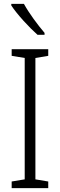

<svg xmlns="http://www.w3.org/2000/svg" viewBox="-20 -967 309 987"><path d="M103 -947H38V-939C67 -894 131 -825 173 -788H209V-798C174 -839 130 -898 103 -947ZM228 0V-34L162 -45V-669L228 -680V-714H40V-680L107 -669V-45L40 -34V0Z"/></svg>

Font: Noto Sans Arabic UI Cn Lt
Style: Regular
Weight: 300
Width: 3
Designer: Monotype Design Team, Nadine Chahine and Nizar Qandah
Foundry: Monotype Imaging Inc.
Version: Version 2.010